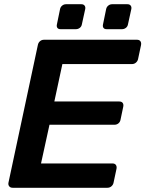

<svg xmlns="http://www.w3.org/2000/svg" viewBox="-20 -888 688 908"><path d="M40 0Q29 0 23.5 -7Q18 -14 20 -24L159 -675Q161 -686 169 -693Q177 -700 188 -700H628Q639 -700 644 -693Q649 -686 647 -675L633 -609Q631 -599 623 -592Q615 -585 604 -585H275L237 -408H544Q555 -408 560 -401.5Q565 -395 563 -384L550 -322Q548 -311 540 -304.5Q532 -298 521 -298H214L174 -115H512Q523 -115 528 -108Q533 -101 531 -90L517 -24Q515 -14 507 -7Q499 0 488 0ZM484 -750Q474 -750 469.5 -756Q465 -762 467 -772L482 -845Q484 -855 492 -861.5Q500 -868 510 -868H583Q593 -868 598 -861.5Q603 -855 601 -845L585 -772Q583 -762 575 -756Q567 -750 557 -750ZM266 -750Q256 -750 251.5 -756Q247 -762 249 -772L264 -845Q266 -855 274 -861.5Q282 -868 292 -868H365Q375 -868 380 -861.5Q385 -855 383 -845L367 -772Q365 -762 357 -756Q349 -750 339 -750Z"/></svg>

Font: Rubik Medium
Style: Italic
Weight: 500
Italic angle: -12°
Designer: Hubert and Fischer
Foundry: Hubert and Fischer
Version: Version 2.300;gftools[0.9.30]